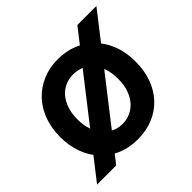

<svg xmlns="http://www.w3.org/2000/svg" viewBox="-152 -724 908 908"><g transform="rotate(-45 302.0 -270.0)"><path d="M296.9 15.1Q239.7 15.1 193.4 -4.6Q147 -24.4 114 -59.8Q81.1 -95.2 63 -144.5Q44.9 -193.8 44.9 -252.9Q44.9 -312 63.2 -361.3Q81.5 -410.6 115 -446Q148.4 -481.4 194.8 -501.2Q241.2 -521 296.9 -521Q353 -521 399.7 -501.5Q446.3 -481.9 479.5 -446.8Q512.7 -411.6 531.2 -362.5Q549.8 -313.5 549.8 -253.9Q549.8 -193.8 532 -144.5Q514.2 -95.2 481.2 -59.6Q448.2 -23.9 401.4 -4.4Q354.5 15.1 296.9 15.1ZM296.9 -418.9Q269.5 -418.9 245.1 -408.4Q220.7 -397.9 202.1 -377.2Q183.6 -356.4 172.6 -325.4Q161.6 -294.4 161.6 -252.9Q161.6 -213.9 172.6 -183.1Q183.6 -152.3 202.4 -131.1Q221.2 -109.9 245.6 -98.6Q270 -87.4 296.9 -87.4Q325.2 -87.4 350.1 -98.4Q375 -109.4 393.6 -130.6Q412.1 -151.9 422.9 -182.6Q433.6 -213.4 433.6 -252.9Q433.6 -294.4 422.9 -325.7Q412.1 -356.9 393.8 -377.7Q375.5 -398.4 350.3 -408.7Q325.2 -418.9 296.9 -418.9ZM137.2 29.8H9.3L477.1 -569.8H604.5Z"/></g></svg>

Font: Twentytwelve Slab
Style: TwentytwelveSlab
Weight: 700
Designer: Domenico Catapano
Version: Version 1.00 2012